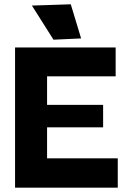

<svg xmlns="http://www.w3.org/2000/svg" viewBox="-20 -870 594 890"><path d="M49.8 0V-649.9H516.1V-516.1H198.2V-383.8H458V-279.8H198.2V-136.2H525.9V0ZM127.9 -844.2 308.1 -850.1 356 -691.9 228 -686Z"/></svg>

Font: Apfel Grotezk
Style: Bold
Weight: 700
Designer: Luigi Gorlero
Foundry: Collletttivo
Version: Version 2.000;FEAKit 1.0